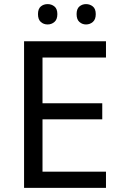

<svg xmlns="http://www.w3.org/2000/svg" viewBox="-20 -915 596 935"><path d="M496.1 0H97.2V-713.9H496.1V-634.8H187V-412.1H478V-334H187V-79.1H496.1ZM165 -846.2Q165 -872.1 178.7 -883.5Q192.4 -895 211.9 -895Q231 -895 245.1 -883.5Q259.3 -872.1 259.3 -846.2Q259.3 -820.3 245.1 -808.1Q231 -795.9 211.9 -795.9Q192.4 -795.9 178.7 -808.1Q165 -820.3 165 -846.2ZM353 -846.2Q353 -872.1 366.7 -883.5Q380.4 -895 398.9 -895Q418 -895 432.1 -883.5Q446.3 -872.1 446.3 -846.2Q446.3 -820.3 432.1 -808.1Q418 -795.9 398.9 -795.9Q380.4 -795.9 366.7 -808.1Q353 -820.3 353 -846.2Z"/></svg>

Font: Noto Sans Southeast Asian
Style: Regular
Weight: 400
Designer: Monotype Design Team
Foundry: Monotype Imaging Inc.
Version: Version 1.06 uh; ttfautohint (v1.4.1)